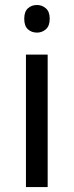

<svg xmlns="http://www.w3.org/2000/svg" viewBox="-20 -757 298 777"><path d="M129.9 -736.8Q149.9 -736.8 165.5 -723.4Q181.2 -710 181.2 -681.2Q181.2 -651.9 165.5 -638.4Q149.9 -625 129.9 -625Q107.9 -625 93 -638.4Q78.1 -651.9 78.1 -681.2Q78.1 -710 93 -723.4Q107.9 -736.8 129.9 -736.8ZM172.9 -536.1V0H85V-536.1Z"/></svg>

Font: Defago Noto Sans
Style: Regular
Weight: 400
Designer: John M. Durdin
Foundry: Lao IT Dev Co., Ltd.
Version: Version 1.000 2007 initial release